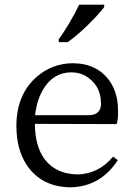

<svg xmlns="http://www.w3.org/2000/svg" viewBox="-20 -786 575 820"><path d="M231 -619V-606H269C322 -642 400 -721 425 -756V-766H318C297 -721 260 -657 231 -619ZM129 -257 478 -256C483 -269 485 -289 484 -316C484 -364 472 -405 449 -439C413 -490 360 -516 289 -516C232 -515 181 -496 138 -459C79 -408 50 -337 50 -248C50 -181 65 -125 95 -80C138 -17 201 14 285 14C369 11 435 -28 483 -102L463 -117C421 -67 370 -42 310 -41C278 -42 249 -48 224 -61C161 -94 130 -160 129 -257ZM358 -294H130C135 -339 147 -376 166 -407C195 -454 235 -477 284 -477C313 -477 338 -469 360 -452C394 -426 411 -391 411 -347C412 -343 412 -339 411 -335C408 -308 390 -294 358 -294Z"/></svg>

Font: Noto Serif Tangut
Style: Regular
Weight: 400
Designer: YANG Xicheng
Foundry: Liu Zhao Studio
Version: Version 2.169